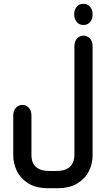

<svg xmlns="http://www.w3.org/2000/svg" viewBox="-20 -819 558 1014"><path d="M421 -687Q398 -687 385 -703Q372 -719 372 -740V-746Q372 -767 385 -783Q398 -799 421 -799Q443 -799 456 -783Q469 -767 469 -746V-740Q469 -719 456 -703Q443 -687 421 -687ZM283 175H235Q170 175 129.5 149.5Q89 124 69.5 84.5Q50 45 50 2V-210Q50 -234 64 -249.5Q78 -265 98 -265Q119 -265 132.5 -249.5Q146 -234 146 -210V2Q146 14 149.5 28.5Q153 43 163 55.5Q173 68 192 76Q211 84 243 84H276Q307 84 326.5 76Q346 68 355.5 55.5Q365 43 369 28.5Q373 14 373 2V-576Q373 -600 387 -615.5Q401 -631 420 -631Q441 -631 455 -615.5Q469 -600 469 -576V2Q469 45 449.5 84.5Q430 124 389 149.5Q348 175 283 175Z"/></svg>

Font: Beiruti SemiBold
Style: Regular
Weight: 600
Designer: Arlette Boutros
Foundry: Boutros
Version: Version 1.41